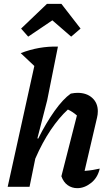

<svg xmlns="http://www.w3.org/2000/svg" viewBox="-20 -974 578 1001"><path d="M20 0 159 -630 88 -697Q184 -734 282 -731L226 -451L175 -253L179 -251Q220 -333 264.5 -395.5Q309 -458 349 -486Q370 -490 384 -490Q432 -490 461 -463.5Q490 -437 490 -394Q490 -377 486 -361L421 -83Q447 -85 464.5 -88Q482 -91 500 -95Q489 -47 454.5 -20Q420 7 383 7Q355 7 333 -8.5Q311 -24 300 -55L381 -372Q358 -392 334 -403Q288 -361 244.5 -296.5Q201 -232 164 -147L134 0ZM300 -954 400 -825 351 -783 253 -868 127 -783 90 -825 225 -954Z"/></svg>

Font: Piazzolla SemiBold
Style: Italic
Weight: 600
Italic angle: -11.3°
Designer: Juan Pablo del Peral
Foundry: Huerta Tipografica
Version: Version 1.330